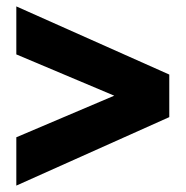

<svg xmlns="http://www.w3.org/2000/svg" viewBox="-20 -607 580 600"><path d="M31 -27V-178L337 -308L31 -437V-587L509 -374V-241Z"/></svg>

Font: Kanit SemiBold
Style: Regular
Weight: 600
Designer: Katatrad Team
Foundry: CadsonDemak
Version: Version 2.000; ttfautohint (v1.8.3)